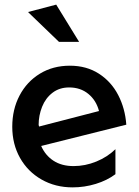

<svg xmlns="http://www.w3.org/2000/svg" viewBox="-20 -797 599 830"><path d="M298 -79Q247 -79 211.5 -102Q176 -125 158 -166L526 -258Q521 -328 491 -386Q461 -444 407.5 -478.5Q354 -513 282 -513Q209 -513 152.5 -478.5Q96 -444 64.5 -384Q33 -324 33 -249Q33 -174 66.5 -114.5Q100 -55 159.5 -21Q219 13 294 13Q345 13 394 -2Q443 -17 479 -44V-152Q444 -118 396 -98.5Q348 -79 298 -79ZM279 -419Q328 -419 362 -391Q396 -363 408 -317L149 -250L147 -257Q147 -298 162 -335.5Q177 -373 207 -396Q237 -419 279 -419ZM235 -616H322L223 -777L101 -745Z"/></svg>

Font: Geom Medium
Style: Bold
Weight: 500
Version: Version 1.102